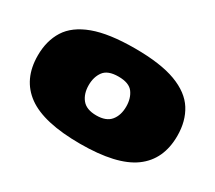

<svg xmlns="http://www.w3.org/2000/svg" viewBox="-110 -772 1112 994"><g transform="rotate(30 446.0 -275.0)"><path d="M29 -277Q29 -365 69 -428.5Q109 -492 201 -526Q293 -560 447 -560Q601 -560 692 -526Q783 -492 823 -428.5Q863 -365 863 -277Q863 -135 763.5 -62.5Q664 10 447 10Q229 10 129 -62.5Q29 -135 29 -277ZM334 -276Q334 -224 360.5 -191.5Q387 -159 446 -159Q505 -159 531.5 -191.5Q558 -224 558 -276Q558 -325 534 -358Q510 -391 446 -391Q383 -391 358.5 -358Q334 -325 334 -276Z"/></g></svg>

Font: Georama ExtraExtended Black
Style: Regular
Weight: 900
Width: 8
Designer: Jean-Baptiste Levee
Foundry: Production Type
Version: Version 1.000